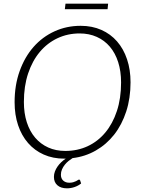

<svg xmlns="http://www.w3.org/2000/svg" viewBox="-20 -856 777 1045"><path d="M410 121.5Q414.5 121.5 416 125.5L421.5 142.5Q407 154.5 386.5 161.8Q366 169 344.5 169Q311.5 169 292.5 152.5Q273.5 136 273.5 107Q273.5 91.5 278.8 77.5Q284 63.5 292.8 50.8Q301.5 38 313.2 27Q325 16 338 7Q335.5 7 333.8 7.2Q332 7.5 330 7.5Q268 7.5 218 -14.8Q168 -37 132.8 -77.5Q97.5 -118 78.5 -174.5Q59.5 -231 59.5 -299.5Q59.5 -392.5 87 -469.2Q114.5 -546 162.8 -600.8Q211 -655.5 276.8 -685.5Q342.5 -715.5 419 -715.5Q481.5 -715.5 531.8 -693.2Q582 -671 617.2 -630.5Q652.5 -590 671.5 -533.2Q690.5 -476.5 690.5 -408Q690.5 -321.5 667 -249.2Q643.5 -177 601.5 -123.5Q559.5 -70 501.5 -36.8Q443.5 -3.5 375 4.5Q364.5 11 353.2 20Q342 29 332.8 40.5Q323.5 52 317.5 65.8Q311.5 79.5 311.5 95Q311.5 115.5 324.2 127Q337 138.5 357 138.5Q369.5 138.5 378.5 135.8Q387.5 133 393.8 130Q400 127 403.8 124.2Q407.5 121.5 410 121.5ZM639 -407Q639 -468.5 623.2 -517.8Q607.5 -567 578 -601.8Q548.5 -636.5 506.8 -655.2Q465 -674 413.5 -674Q348.5 -674 293 -648Q237.5 -622 196.8 -573.5Q156 -525 133 -456Q110 -387 110 -301Q110 -239.5 126 -190.2Q142 -141 171.5 -106.5Q201 -72 242.5 -53.2Q284 -34.5 335.5 -34.5Q401.5 -34.5 457 -60.2Q512.5 -86 553 -134.5Q593.5 -183 616.2 -251.8Q639 -320.5 639 -407ZM336.5 -836H568.5L565.5 -806H333Z"/></svg>

Font: Lato Light
Style: Italic
Weight: 300
Italic angle: -7°
Designer: Lukasz Dziedzic
Foundry: tyPoland Lukasz Dziedzic
Version: Version 2.007; 2014-02-27